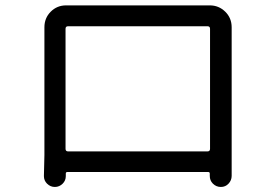

<svg xmlns="http://www.w3.org/2000/svg" viewBox="-20 -703 1040 728"><path d="M776.4 -593.8Q776.4 -603.5 766.6 -603.5H238.3Q228.5 -603.5 228.5 -593.8V-138.7Q228.5 -128.9 238.3 -128.9H766.6Q776.4 -128.9 776.4 -138.7ZM858.4 -114.3V-36.1Q858.4 -19.5 846.7 -6.8Q835 5.9 817.4 5.9Q799.8 5.9 787.1 -6.8Q775.4 -18.6 775.4 -36.1V-44.9Q775.4 -50.8 769.5 -50.8H235.4Q229.5 -50.8 229.5 -44.9Q229.5 -37.1 229.5 -35.2Q229.5 -18.6 217.8 -6.8Q205.1 5.9 188 5.9Q170.9 5.9 158.2 -6.8Q146.5 -18.6 146.5 -35.2L148.4 -115.2V-599.6Q148.4 -634.8 172.4 -658.7Q196.3 -682.6 230.5 -682.6H235.4H772.5H775.4Q809.6 -682.6 834 -658.7Q858.4 -634.8 858.4 -599.6Z"/></svg>

Font: Gen Jyuu GothicX Regular
Style: Regular
Weight: 400
Designer: [Source Han Sans]
Ryoko NISHIZUKA  (kana & ideographs); Paul D. Hunt (Latin, Greek & Cyrillic); Wenlong ZHANG  (bopomofo
Version: Version 1.002.20150607